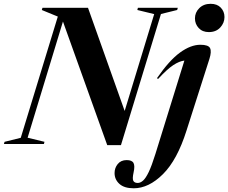

<svg xmlns="http://www.w3.org/2000/svg" viewBox="-64 -756 1198 1008"><path d="M781 -682.5 571 6H499L266.5 -643L81 -33L169.5 -11.5L166.5 0H-43.5L-40 -11.5L45 -32.5L239.5 -669L155.5 -703.5L159 -715H398L590.5 -173.5L745.5 -682L657 -703.5L660 -715H869.5L866 -703.5ZM959.5 -659.5Q959.5 -690.5 982.2 -713.2Q1005 -736 1042 -736Q1076 -736 1095.2 -715.8Q1114.5 -695.5 1114.5 -666.5Q1114.5 -635.5 1092.2 -611.5Q1070 -587.5 1032.5 -587.5Q999 -587.5 979.2 -608.8Q959.5 -630 959.5 -659.5ZM915 -70Q866.5 83.5 791.8 158Q717 232.5 638 232.5Q588.5 232.5 563 209.5Q537.5 186.5 537.5 152.5Q537.5 125.5 554.2 105Q571 84.5 601 84.5Q629 84.5 637 99.8Q645 115 637.5 148.5Q630 182.5 636 193.5Q642 204.5 659 204.5Q673 204.5 687 192.2Q701 180 716.8 147.2Q732.5 114.5 752 52L904 -438Q877.5 -435 845.5 -414Q813.5 -393 766 -341.5L760 -345.5Q825 -439.5 881.2 -480.2Q937.5 -521 988 -521Q1030.5 -521 1039 -503Q1047.5 -485 1035.5 -447Z"/></svg>

Font: Newsreader 72pt SemiBold
Style: Italic
Weight: 600
Italic angle: -17°
Designer: Hugues Gentile
Foundry: Production Type
Version: Version 1.003; ttfautohint (v1.8.3)